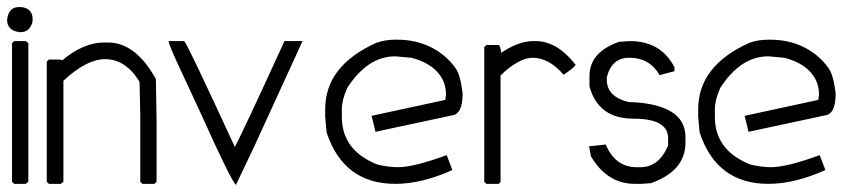

<svg xmlns="http://www.w3.org/2000/svg" viewBox="-25 -519 2444 542"><path d="M36 -499Q52 -497 59.5 -488Q67 -479 67 -467V-459Q60 -428 32 -428Q-5 -432 -5 -463Q-1 -499 28 -499ZM15 -403H48L55 -397V-6L48 0H15L9 -6V-397Z M280 -399Q358 -399 415 -296L417 -178V-6L411 0H377L371 -6V-191L369 -288Q330 -352 272 -352Q219 -352 154 -291V-6L147 0H113L107 -6V-345L113 -351H142L151 -349Q211 -399 269 -399Z M495 -403Q503 -397 638 -104Q650 -127 685 -201.5Q720 -276 778 -403H829L692 -104L641 3Q634 -3 608.5 -55Q583 -107 545 -192Q500 -288 475.5 -341.5Q451 -395 451 -403Z M1096 -407Q1150 -407 1193 -385Q1236 -363 1262 -325Q1275 -306 1281 -255Q1281 -196 1250 -193L1035 -147L1024 -192L1232 -237Q1232 -239 1233 -244.5Q1234 -250 1234 -252Q1234 -290 1208.5 -317Q1183 -344 1136 -356L1091 -360Q1012 -360 954 -269L955 -270Q940 -237 940 -211V-189Q940 -95 1039 -55H1038Q1072 -47 1098 -47Q1121 -47 1155 -55.5Q1189 -64 1236 -81L1252 -39Q1210 -20 1169.5 -10Q1129 0 1091 0Q945 0 897 -145L893 -189V-211Q893 -333 1037 -398Q1062 -407 1091 -407Z M1487 -403Q1548 -403 1600 -336Q1597 -331 1589 -324.5Q1581 -318 1566 -308Q1525 -356 1478 -356Q1459 -356 1435 -342.5Q1411 -329 1388 -306V-6L1383 0H1348L1342 -6V-386L1348 -392H1383L1387 -386L1390 -370Q1439 -403 1480 -403Z M1753 -403Q1841 -403 1879 -329V-318L1837 -307Q1809 -356 1751 -356Q1702 -356 1688 -301V-294Q1688 -269 1704 -253.5Q1720 -238 1749 -231Q1827 -229 1868.5 -204.5Q1910 -180 1910 -132V-116Q1910 -37 1813 -2L1786 0H1767Q1689 0 1643 -78L1638 -106L1685 -111Q1712 -47 1772 -47H1783Q1835 -47 1861 -108V-129Q1861 -184 1763 -184Q1664 -184 1639 -275V-304Q1639 -372 1723 -401Z M2149 -407Q2203 -407 2246 -385Q2289 -363 2315 -325Q2328 -306 2334 -255Q2334 -196 2303 -193L2088 -147L2077 -192L2285 -237Q2285 -239 2286 -244.5Q2287 -250 2287 -252Q2287 -290 2261.5 -317Q2236 -344 2189 -356L2144 -360Q2065 -360 2007 -269L2008 -270Q1993 -237 1993 -211V-189Q1993 -95 2092 -55H2091Q2125 -47 2151 -47Q2174 -47 2208 -55.5Q2242 -64 2289 -81L2305 -39Q2263 -20 2222.5 -10Q2182 0 2144 0Q1998 0 1950 -145L1946 -189V-211Q1946 -333 2090 -398Q2115 -407 2144 -407Z"/></svg>

Font: Ekushey Kolom
Style: Regular
Weight: 400
Designer: Al Mamun Sumon
Foundry: Al Mamun Sumon
Version: Version 1.0